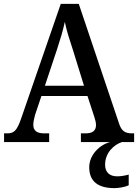

<svg xmlns="http://www.w3.org/2000/svg" viewBox="-20 -734 713 992"><path d="M1 0H234V-45H208C169 -45 152 -60 152 -90C152 -104 157 -124 161 -140L194 -238H432L467 -131C472 -116 476 -101 476 -88C476 -58 457 -45 423 -45H398V0H549C494 14 441 67 441 130C441 205 489 238 571 238C591 238 626 233 645 223V168C623 174 604 177 586 177C549 177 523 159 523 117C523 54 570 13 610 0H673V-45H662C626 -45 607 -57 594 -99L387 -714H294L89 -121C67 -58 52 -45 17 -45H1ZM212 -291 275 -480C293 -535 305 -575 315 -621C324 -575 340 -527 358 -472L414 -291Z"/></svg>

Font: Noto Serif Bengali SemiCondensed
Style: Regular
Weight: 400
Width: 4
Designer: Juan Bruce, Universal Thirst, Indian Type Foundry and the Monotype Design Team.
Foundry: Monotype Imaging Inc.
Version: Version 2.003